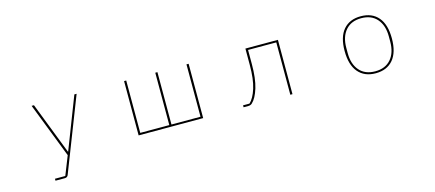

<svg xmlns="http://www.w3.org/2000/svg" viewBox="-54 -1073 4108 1813"><g transform="rotate(-15 2000.0 -167.0)"><path d="M315 210V191H416L489 7L280 -531H303L499 -25H502L698 -531H720L439 190Q430 210 406 210Z M1815 0H1184V-531H1205V-19H1489V-531H1510V-19H1794V-531H1815Z M2210 0V-19H2273Q2315 -58 2342.5 -144.5Q2370 -231 2370 -373V-531H2688V0H2667V-512H2391V-373Q2391 -233 2363.5 -143Q2336 -53 2294 -14Q2280 0 2256 0Z M3269 -266Q3269 -402 3329.5 -473Q3390 -544 3500 -544Q3610 -544 3670.5 -473Q3731 -402 3731 -266Q3731 -130 3670.5 -58.5Q3610 13 3500 13Q3390 13 3329.5 -58.5Q3269 -130 3269 -266ZM3708 -240V-291Q3708 -399 3653.5 -462Q3599 -525 3500 -525Q3401 -525 3346.5 -462Q3292 -399 3292 -291V-240Q3292 -132 3346.5 -69Q3401 -6 3500 -6Q3599 -6 3653.5 -69Q3708 -132 3708 -240Z"/></g></svg>

Font: IBM Plex Sans JP Thin
Style: Regular
Weight: 100
Designer: Mike Abbink; Paul van der Laan; Pieter van Rosmalen; Wujin Sim; Yejin Wi; Jinhee Kim; Boomi Park; Yona Kim; Kichan Ma
Foundry: Sandoll Inc.
Version: Version 1.001